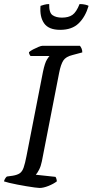

<svg xmlns="http://www.w3.org/2000/svg" viewBox="-29 -931 459 951"><path d="M167 0Q160 0 142.6 -2.4Q125.3 -4.8 102.6 -8.5Q79.8 -12.3 57 -16.7Q34.1 -21.1 16.4 -25.4Q-1.3 -29.6 -9.3 -32.6Q-7.3 -40.6 -3 -47.3Q1.2 -54 5.2 -56.7L34.3 -60.7Q57 -64.5 69.2 -73Q81.4 -81.5 88.3 -101.7Q95.3 -121.9 102.3 -158.3L183.9 -575.7Q193.4 -620.2 203.6 -636.1Q213.7 -651.9 216.2 -653.6H122.1Q119.9 -656.6 117.5 -660.7Q115.1 -664.8 114.4 -672.4Q121.1 -678.9 134.7 -686.1Q148.2 -693.2 161.5 -698.6Q174.8 -704 180 -704H366.8Q370.8 -700 374.8 -691.2Q378.8 -682.4 378.6 -671.4L330 -658.4Q297.1 -650.4 284.7 -631.3Q272.3 -612.1 264.3 -572.1L178.4 -132.1Q173.6 -107.8 164.5 -90.3Q155.3 -72.7 148.3 -65.5L245.8 -55Q248.4 -51.6 250.4 -45Q252.4 -38.3 252.4 -32.6Q236.1 -20.1 210.9 -10Q185.7 0 167 0ZM269.1 -783.2Q212.2 -783.2 189.6 -815.4Q167 -847.5 171.7 -901.9Q176.7 -903.9 189.3 -907.4Q201.8 -910.9 214.6 -910.9Q213.6 -868.1 231.2 -855.9Q248.8 -843.7 277.7 -843.7Q310.4 -843.7 329.7 -857.2Q349.1 -870.6 365.1 -910.9Q381.4 -910.9 393.6 -907.9Q405.8 -904.9 409.8 -902Q393.8 -847.5 360.6 -815.4Q327.5 -783.2 269.1 -783.2Z"/></svg>

Font: Texturina Medium
Style: Italic
Weight: 500
Italic angle: -11°
Designer: Guillermo Torres Carreño
Foundry: Omnibus-Type
Version: Version 1.002